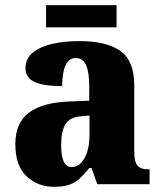

<svg xmlns="http://www.w3.org/2000/svg" viewBox="-20 -708 620 738"><path d="M187 10Q126 10 82.5 -30Q39 -70 39 -154Q39 -236 91 -275Q143 -314 247 -318L323 -321V-374Q323 -430 311 -457.5Q299 -485 271 -485Q245 -485 232 -457Q219 -429 219 -377Q148 -377 113 -393Q78 -409 78 -446Q78 -483 106.5 -506Q135 -529 181.5 -539.5Q228 -550 285 -550Q390 -550 443 -512Q496 -474 496 -381V-127Q496 -87 508 -72Q520 -57 551 -57H555V0H354L332 -62H323Q302 -36 284 -20Q266 -4 243.5 3Q221 10 187 10ZM255 -66Q286 -66 305 -100.5Q324 -135 324 -191V-264L292 -261Q248 -258 231.5 -230.5Q215 -203 215 -150Q215 -66 255 -66ZM157 -603V-688H428V-603Z"/></svg>

Font: Noto Serif Armenian SemiCondensed ExtraBold
Style: Regular
Weight: 800
Width: 4
Designer: Monotype Design Team
Foundry: Monotype Imaging Inc.
Version: Version 2.008; ttfautohint (v1.8.4.7-5d5b)